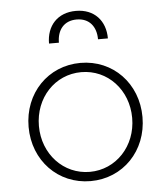

<svg xmlns="http://www.w3.org/2000/svg" viewBox="-55 -829 772 890"><g transform="rotate(-5 331.0 -384.0)"><path d="M331 12C482 12 596 -106 596 -263C596 -420 482 -538 331 -538C180 -538 66 -420 66 -263C66 -106 180 12 331 12ZM114 -263C114 -394 208 -495 331 -495C454 -495 548 -394 548 -263C548 -132 453 -31 331 -31C209 -31 114 -132 114 -263ZM194 -640H240C240 -699 272 -740 331 -740C390 -740 422 -699 422 -640H468C468 -722 417 -780 331 -780C245 -780 194 -722 194 -640Z"/></g></svg>

Font: Mluvka ExtraLight
Style: Regular
Weight: 200
Designer: Modified by Jiří Krblich, Original typeface by Gumpita Rahayu
Foundry: Gumpita Rahayu & Jiří Krblich
Version: Version 2.000;Glyphs 3.1.1 (3134)